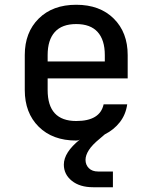

<svg xmlns="http://www.w3.org/2000/svg" viewBox="-20 -580 640 806"><path d="M371 206Q315 206 281.5 179Q248 152 248 111Q248 60 315 6Q309 10 300 10Q201 10 142.5 -48Q84 -106 84 -202V-349Q84 -444 142.5 -502Q201 -560 300 -560Q399 -560 457.5 -502Q516 -444 516 -349V-251H180V-202Q180 -72 300 -72Q400 -72 415 -142H514Q508 -99 483 -67Q458 -35 420 -16L399 2Q367 28 353 50Q339 72 339 91Q339 112 353 126Q367 140 392 140H454V206ZM180 -349V-322H420V-349Q420 -412 390 -445.5Q360 -479 300 -479Q240 -479 210 -445.5Q180 -412 180 -349Z"/></svg>

Font: Pitagon Sans Mono Medium
Style: Regular
Weight: 500
Monospace: yes
Designer: Travis Tran
Foundry: Pitagon
Version: Version 1.001; ttfautohint (v1.8.4.7-5d5b);gftools[0.9.26]